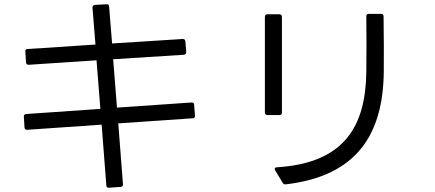

<svg xmlns="http://www.w3.org/2000/svg" viewBox="-20 -827 2040 901"><path d="M102 -534C103 -526 107 -523 115 -523L433 -544L451 -316L103 -292C95 -291 91 -287 92 -279L95 -229C96 -221 100 -217 108 -218L457 -242L479 43C479 51 484 54 491 54L546 50C554 49 558 45 557 37L535 -248L884 -272C892 -272 896 -277 895 -285L891 -335C891 -343 886 -347 878 -346L529 -322L511 -549L843 -570C850 -571 854 -575 854 -583L850 -633C849 -641 845 -644 837 -644L506 -623L492 -796C492 -804 487 -808 479 -807L425 -804C418 -803 414 -799 414 -791L428 -618L110 -597C102 -597 98 -593 99 -585Z M1306 30C1309 36 1314 39 1321 38C1658 -1 1778 -200 1781 -491C1782 -563 1781 -662 1780 -750C1780 -758 1776 -762 1768 -762H1711C1703 -762 1699 -758 1699 -750C1700 -660 1700 -567 1699 -490C1696 -234 1596 -62 1280 -42C1270 -42 1267 -36 1271 -28ZM1223 -299C1223 -291 1228 -287 1235 -287H1291C1299 -287 1303 -291 1303 -299V-748C1303 -756 1299 -760 1291 -760H1235C1228 -760 1223 -756 1223 -748Z"/></svg>

Font: LINE Seed JP_OTF Regular
Style: Regular
Weight: 400
Designer: LY Corporation & Fontrix & Fontworks
Version: Version 1.002